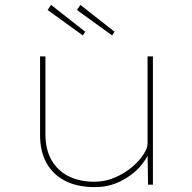

<svg xmlns="http://www.w3.org/2000/svg" viewBox="-20 -756 785 786"><path d="M368 10Q296 10 246 -16Q196 -42 170 -89.5Q144 -137 144 -203V-525H166V-206Q166 -144 191 -100.5Q216 -57 261 -34.5Q306 -12 366 -12Q411 -12 451 -29.5Q491 -47 521 -72.5Q551 -98 567.5 -124Q584 -150 584 -167V-525H606V0H586L584 -143L596 -147Q584 -108 551.5 -72Q519 -36 471.5 -13Q424 10 368 10ZM439 -611 295 -715 309 -736 449 -626ZM319 -611 175 -715 189 -736 329 -626Z"/></svg>

Font: Lexend Giga Thin
Style: Regular
Weight: 250
Version: Version 1.007